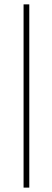

<svg xmlns="http://www.w3.org/2000/svg" viewBox="-20 -731 238 883"><path d="M114.7 -710.9V131.8H88.4V-710.9Z"/></svg>

Font: Vazirmatn RD Thin
Style: Regular
Weight: 100
Designer: Saber Rastikerdar
Foundry: Saber Rastikerdar
Version: Version 32.102